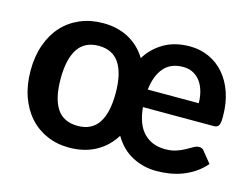

<svg xmlns="http://www.w3.org/2000/svg" viewBox="-78 -650 1032 786"><g transform="rotate(15 438.0 -257.0)"><path d="M278 -87.5Q337 -87.5 365.5 -130.5Q394 -173.5 394 -256.5Q394 -339.5 365.5 -383Q337 -426.5 278 -426.5Q218 -426.5 189.5 -382.8Q161 -339 161 -256.5Q161 -173.5 189.2 -130.5Q217.5 -87.5 278 -87.5ZM733 -305.5Q733 -330 727 -353Q721 -376 708.8 -393.8Q696.5 -411.5 677.8 -422Q659 -432.5 633.5 -432.5Q581.5 -432.5 552.8 -399.2Q524 -366 517 -305.5ZM516.5 -231Q523.5 -157.5 558.2 -122.8Q593 -88 648 -88Q675.5 -88 695.8 -95Q716 -102 731.2 -110.5Q746.5 -119 758.5 -126Q770.5 -133 782 -133Q796.5 -133 803.5 -121.5L840 -76.5Q819.5 -52.5 794.8 -36.2Q770 -20 743.5 -10.2Q717 -0.5 689.5 3.5Q662 7.5 636 7.5Q582 7.5 534.8 -17Q487.5 -41.5 457 -93.5Q427 -45 378.8 -18.8Q330.5 7.5 266 7.5Q215.5 7.5 172.8 -11Q130 -29.5 99 -64Q68 -98.5 50.8 -147.5Q33.5 -196.5 33.5 -257.5Q33.5 -318 51 -367Q68.5 -416 99.8 -450Q131 -484 174.8 -502.5Q218.5 -521 271 -521Q333 -521 380 -495.5Q427 -470 456 -422.5Q483.5 -467.5 529.5 -494.2Q575.5 -521 639 -521Q682.5 -521 719.8 -504.2Q757 -487.5 784.5 -456Q812 -424.5 827.5 -379.5Q843 -334.5 843 -278.5Q843 -264.5 841.8 -255.2Q840.5 -246 837.5 -240.8Q834.5 -235.5 829.2 -233.2Q824 -231 815.5 -231Z"/></g></svg>

Font: LatoLatin
Style: Bold
Weight: 700
Designer: Lukasz Dziedzic with Adam Twardoch and Botio Nikoltchev
Foundry: tyPoland Lukasz Dziedzic
Version: Version 2.015; 2015-08-06; http://www.latofonts.com/